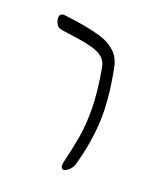

<svg xmlns="http://www.w3.org/2000/svg" viewBox="-66 -682 373 454"><g transform="rotate(15 120.0 -454.5)"><path d="M131 -277Q128 -277 125.5 -280.5Q123 -284 126 -295Q138 -330 146.5 -362.5Q155 -395 158 -435Q161 -475 156 -532Q155 -550 144 -560.5Q133 -571 109 -578.5Q85 -586 43 -595Q33 -597 29 -604Q25 -611 25 -619Q25 -622 25.5 -624Q26 -626 27 -627.5Q28 -629 30 -630Q32 -631 34 -631.5Q36 -632 39 -631Q68 -625 91.5 -618.5Q115 -612 133 -604.5Q151 -597 162 -586Q169 -580 173.5 -573Q178 -566 180.5 -557.5Q183 -549 184 -539Q192 -460 184 -406Q176 -352 155 -297Q151 -288 143.5 -282.5Q136 -277 131 -277Z"/></g></svg>

Font: Noto Rashi Hebrew Thin
Style: Regular
Weight: 250
Version: Version 1.006